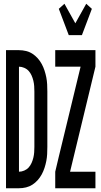

<svg xmlns="http://www.w3.org/2000/svg" viewBox="-20 -1002 540 1022"><path d="M12 0V-735H81Q100 -735 118.5 -730.5Q137 -726 152.5 -716Q168 -706 180.5 -692Q193 -678 202 -661.5Q211 -645 217 -626.5Q223 -608 226.5 -590Q230 -572 231 -553Q232 -534 232 -515V-220Q232 -201 231 -182Q230 -163 226.5 -145Q223 -127 217 -108.5Q211 -90 202 -73.5Q193 -57 180.5 -43Q168 -29 152.5 -19Q137 -9 118.5 -4.5Q100 0 81 0ZM81 -88Q95 -88 109 -94Q123 -100 132.5 -110.5Q142 -121 148 -134.5Q154 -148 157.5 -162.5Q161 -177 162 -191.5Q163 -206 163 -220V-515Q163 -529 162 -543.5Q161 -558 157.5 -572.5Q154 -587 148 -600.5Q142 -614 132.5 -624.5Q123 -635 109 -641Q95 -647 81 -647ZM346 -815 293 -955 323 -982 381 -878 439 -982 469 -955 416 -815ZM274 0V-88L293 -168L409 -647H274V-735H488V-647L353 -88H488V0Z"/></svg>

Font: Iosevka Term Semibold
Style: Regular
Weight: 600
Monospace: yes
Designer: Belleve Invis
Foundry: Belleve Invis
Version: Version 31.4.0